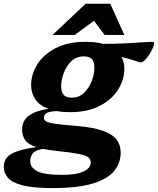

<svg xmlns="http://www.w3.org/2000/svg" viewBox="-98 -750 825 1003"><path d="M176.5 232.5Q73.5 232.5 18.5 217.8Q-36.5 203 -57.2 178.2Q-78 153.5 -78 122Q-78 94 -63 74.2Q-48 54.5 -10.8 41.2Q26.5 28 92 18.5Q47 3.5 32.2 -19.8Q17.5 -43 17.5 -73Q17.5 -121 54.2 -146.8Q91 -172.5 154.5 -181.5Q107 -199.5 86 -232Q65 -264.5 64.5 -303.5Q64 -361 96.8 -413.5Q129.5 -466 193.2 -498.8Q257 -531.5 348.5 -531.5Q401 -531.5 441 -521Q502 -521 555 -523.5Q608 -526 645 -528.8Q682 -531.5 696 -531.5Q700 -531.5 703.5 -529.8Q707 -528 707 -523.5Q707 -514.5 699.8 -498Q692.5 -481.5 681.5 -464.5Q670.5 -447.5 658.5 -435.8Q646.5 -424 636.5 -424Q632.5 -424 606.8 -432.8Q581 -441.5 537 -452.5Q551.5 -426 551.5 -392.5Q552 -334.5 519.2 -282.2Q486.5 -230 423 -197Q359.5 -164 268 -164Q230 -164 199 -169.5Q159 -168 145.2 -159Q131.5 -150 131.5 -135.5Q131.5 -123 143.5 -115.8Q155.5 -108.5 192.2 -103.2Q229 -98 303.5 -92Q391 -84.5 441 -66.2Q491 -48 511.8 -19.8Q532.5 8.5 532.5 46.5Q532.5 100 499.2 142Q466 184 388.2 208.2Q310.5 232.5 176.5 232.5ZM277 -240Q316 -240 342.2 -266.2Q368.5 -292.5 382 -329Q395.5 -365.5 395 -396.5Q395 -429 381.2 -442.2Q367.5 -455.5 340 -455.5Q300.5 -455.5 274 -429.5Q247.5 -403.5 234.5 -367Q221.5 -330.5 221.5 -299.5Q222 -266.5 235.5 -253.2Q249 -240 277 -240ZM60 92Q60 125 96 144.2Q132 163.5 228.5 163.5Q301 163.5 338.5 145.8Q376 128 376 99Q376 82.5 364 72.2Q352 62 313.2 54.2Q274.5 46.5 194 38Q156 34 127 28Q87 34 73.5 51Q60 68 60 92ZM176.5 -567.5 349.5 -730.5H478L551.5 -567.5H448.5L393 -641.5L292 -567.5Z"/></svg>

Font: Newsreader Caption
Style: Bold Italic
Weight: 700
Italic angle: -17°
Designer: Hugues Gentile
Foundry: Production Type
Version: Version 1.001